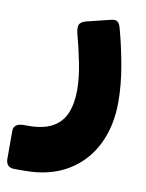

<svg xmlns="http://www.w3.org/2000/svg" viewBox="-124 -448 576 757"><g transform="rotate(10 164.0 -69.5)"><path d="M-14 254Q-32 254 -40 244.5Q-48 235 -48 220V107Q-48 92 -37.5 84.5Q-27 77 -9 77H10Q71 77 107.5 56.5Q144 36 160 -2.5Q176 -41 176 -95Q176 -143 164.5 -201.5Q153 -260 137 -319Q132 -344 139 -353.5Q146 -363 164 -368L258 -391Q276 -396 285 -389.5Q294 -383 299 -363Q317 -297 330.5 -221.5Q344 -146 344 -76Q344 20 307 94.5Q270 169 199 211.5Q128 254 27 254Z"/></g></svg>

Font: Rubik ExtraBold
Style: Regular
Weight: 800
Designer: Hubert and Fischer
Foundry: Hubert and Fischer
Version: Version 2.300;gftools[0.9.30]